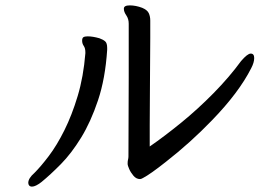

<svg xmlns="http://www.w3.org/2000/svg" viewBox="-20 -671 1040 713"><path d="M457 -90 458 -384V-583Q458 -601 449 -614Q440 -627 440 -638V-639Q440 -651 462 -651Q484 -651 508 -642Q527 -634 532.5 -622Q538 -610 538 -595V-530Q538 -495 537 -377.5Q536 -260 536 -206V-127Q591 -165 653 -215.5Q715 -266 773.5 -325.5Q832 -385 875 -444Q875 -444 875 -444Q899 -472 911 -472Q924 -472 924 -455.5Q924 -439 913 -418Q867 -327 767 -224Q687 -141 596 -70Q538 -24 511 -10Q504 -6 500 -6Q486 -6 475.5 -18.5Q465 -31 459.5 -44Q454 -57 454 -61V-65Q454 -73 455.5 -78.5Q457 -84 457 -90ZM99 22Q92 22 88.5 18Q85 14 85 8Q85 -9 108 -29Q132 -53 161.5 -92Q191 -131 219 -187Q247 -243 268.5 -314.5Q290 -386 297 -473V-477Q297 -492 291 -500.5Q285 -509 285 -520Q285 -530 290 -533Q295 -536 306 -536Q324 -536 349 -529Q363 -524 370.5 -517.5Q378 -511 378 -493V-486Q371 -379 344 -298.5Q317 -218 281 -159.5Q245 -101 206 -61.5Q167 -22 134 5Q112 22 99 22Z"/></svg>

Font: Moon Stars Kai HW
Style: Bold
Weight: 700
Designer: GuiWonder
Version: Version 1.101